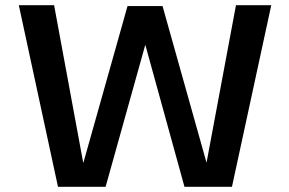

<svg xmlns="http://www.w3.org/2000/svg" viewBox="-20 -720 1115 740"><path d="M203.5 0 52.5 -700H188.5L301 -91.5L471.5 -696.5H606.5L776 -93L889.5 -700H1025.5L874 0H691L540 -547.5L387 0Z"/></svg>

Font: Trispace SemiExpanded Medium
Style: Regular
Weight: 500
Width: 6
Designer: Tyler Finck
Foundry: Etcetera Type Company
Version: Version 1.210; ttfautohint (v1.8.3)